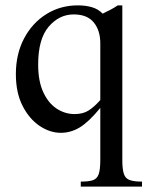

<svg xmlns="http://www.w3.org/2000/svg" viewBox="-20 -480 588 715"><path d="M508.8 214.8H280.8V196.3Q309.1 196.3 325 191.4Q340.8 186.5 347.2 169.4Q353.5 152.3 353.5 115.7V-78.1Q310.5 -25.9 277.1 -5.6Q243.7 14.6 206.5 14.6Q166 14.6 127.4 -11.2Q88.9 -37.1 64 -85.9Q39.1 -134.8 39.1 -204.1Q39.1 -278.8 69.6 -336.7Q100.1 -394.5 152.3 -427.2Q204.6 -460 270 -460Q297.9 -460 321.5 -453.4Q345.2 -446.8 362.3 -429.2Q377 -436.5 391.4 -443.8Q405.8 -451.2 418.5 -460H435.5V115.7Q435.5 149.9 441.2 167.2Q446.8 184.6 462.6 190.4Q478.5 196.3 508.8 196.3ZM353.5 -107.4V-318.8Q353.5 -366.7 329.1 -396.5Q304.7 -426.3 254.4 -426.3Q200.2 -426.3 161.1 -380.4Q122.1 -334.5 122.1 -239.7Q122.1 -178.2 140.9 -137.2Q159.7 -96.2 190.7 -75.7Q221.7 -55.2 257.8 -55.2Q289.1 -55.2 310.1 -68.6Q331.1 -82 353.5 -107.4Z"/></svg>

Font: BabelStone Englisc
Style: Regular
Weight: 400
Designer: Andrew West
Foundry: BabelStone
Version: Version 1.000 June 24, 2023